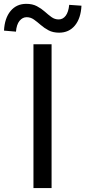

<svg xmlns="http://www.w3.org/2000/svg" viewBox="-70 -959 435 979"><path d="M100.6 0V-733.4H193V0ZM231.6 -792.4Q199.9 -792.4 177.6 -804.4Q155.2 -816.3 137.5 -831.9Q119.8 -847.4 102.9 -859.4Q86.1 -871.3 66 -871.3Q44.9 -871.3 29.6 -852.7Q14.4 -834 11.4 -797.6L-49.6 -802.9Q-46.4 -866.3 -16.2 -902.8Q14 -939.4 64.1 -939.4Q95.3 -939.4 118 -927.5Q140.7 -915.5 158.4 -899.7Q176.1 -883.8 192.6 -871.9Q209.1 -859.9 229.2 -859.9Q250.9 -859.9 265.1 -878.9Q279.2 -897.8 282.9 -934.3L345.4 -929.9Q342.2 -865.6 312 -829Q281.8 -792.4 231.6 -792.4Z"/></svg>

Font: Noto Sans TC
Style: Regular
Weight: 100
Designer: Ryoko NISHIZUKA 西塚涼子 (kana, bopomofo & ideographs); Paul D. Hunt (Latin, Greek & Cyrillic); Sandoll Communications 산돌커뮤니
Foundry: Adobe
Version: Version 2.004;hotconv 1.0.118;makeotfexe 2.5.65603